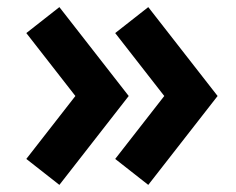

<svg xmlns="http://www.w3.org/2000/svg" viewBox="-20 -548 665 540"><path d="M147 -528 54 -455 192 -278 54 -101 147 -28 342 -278ZM304 -101 397 -28 592 -278 397 -528 304 -455 442 -278Z"/></svg>

Font: Hussar Techniczny
Style: Bold 
Weight: 700
Foundry: Cannot Into Space Fonts
Version: Version 0.77